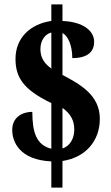

<svg xmlns="http://www.w3.org/2000/svg" viewBox="-20 -780 506 879"><path d="M215 -41V79H266V-43C372 -59 437 -135 437 -236C437 -344 349 -393 266 -437V-629C291 -616 311 -572 311 -514C388 -514 411 -549 411 -589C411 -638 362 -680 266 -684V-760H215V-684C121 -671 51 -608 51 -511C51 -428 84 -371 215 -308V-99C147 -116 128 -173 128 -268C87 -268 36 -247 36 -185C36 -130 70 -48 215 -41ZM215 -631V-466C179 -492 165 -520 165 -556C165 -599 191 -626 215 -631ZM266 -100V-286C305 -258 320 -227 320 -187C320 -146 301 -112 266 -100Z"/></svg>

Font: Noto Serif Ethiopic ExtraCondensed Black
Style: Regular
Weight: 900
Width: 2
Designer: Monotype Design Team
Foundry: Monotype Imaging Inc.
Version: Version 2.102